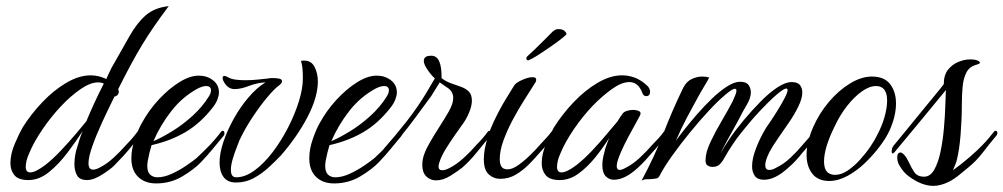

<svg xmlns="http://www.w3.org/2000/svg" viewBox="-20 -584 3277 627"><path d="M73 4Q40 4 27 -12Q14 -28 14 -51Q14 -81 28.5 -115Q43 -149 54 -168Q81 -211 118 -250Q155 -289 196.5 -313.5Q238 -338 276 -338Q302 -338 327 -326Q332 -337 336 -345.5Q340 -354 344 -362Q379 -424 403.5 -467Q428 -510 456.5 -534.5Q485 -559 531 -564Q504 -528 484 -499Q464 -470 446 -440.5Q428 -411 409 -376Q390 -341 366 -293Q368 -287 368 -285Q368 -278 363.5 -273.5Q359 -269 354 -269Q333 -227 313.5 -184.5Q294 -142 281.5 -106.5Q269 -71 269 -51Q269 -30 284 -30Q293 -30 306 -37Q328 -48 350.5 -68.5Q373 -89 392 -111Q403 -122 412 -132.5Q421 -143 429 -154Q432 -157 434 -157Q440 -157 440 -149Q440 -143 436 -139Q419 -117 401 -95.5Q383 -74 363 -54Q359 -50 355 -45.5Q351 -41 346 -37Q325 -20 303.5 -8Q282 4 265 4Q240 4 231.5 -11.5Q223 -27 223 -48Q223 -62 225.5 -77Q228 -92 232 -103Q235 -114 239.5 -128Q244 -142 250 -156Q228 -122 200 -85Q172 -48 140 -22Q108 4 73 4ZM79 -21Q96 -21 129 -46Q153 -65 179 -92.5Q205 -120 227.5 -146.5Q250 -173 262 -188Q274 -217 288.5 -248.5Q303 -280 319 -311Q311 -315 300 -315Q275 -315 242.5 -292.5Q210 -270 180 -238Q146 -202 118 -160.5Q90 -119 76 -85Q69 -70 66.5 -58.5Q64 -47 64 -39Q64 -21 79 -21Z M490 15Q453 15 431 -6.5Q409 -28 409 -67Q409 -97 420.5 -130Q432 -163 443 -182Q466 -224 498.5 -259Q531 -294 565.5 -315.5Q600 -337 629 -337Q656 -337 675.5 -322Q695 -307 695 -282Q695 -272 690 -259Q685 -246 674 -232Q634 -181 585.5 -152.5Q537 -124 475 -110Q471 -97 468 -84.5Q465 -72 463 -61Q462 -56 461.5 -51.5Q461 -47 461 -42Q461 -22 470.5 -13.5Q480 -5 494 -5Q516 -5 541 -16.5Q566 -28 588 -43Q610 -58 621 -67Q632 -77 642.5 -87.5Q653 -98 666 -111Q676 -122 685 -132.5Q694 -143 702 -154Q705 -157 707 -157Q713 -157 713 -148Q713 -143 709 -139Q691 -117 673 -95.5Q655 -74 636 -54Q614 -31 575.5 -8Q537 15 490 15ZM481 -123Q507 -134 541.5 -155Q576 -176 608.5 -205.5Q641 -235 662 -269Q669 -280 669 -289Q669 -303 653 -303Q642 -303 626 -295Q576 -268 540 -222Q504 -176 481 -123Z M751 12Q723 12 710 -6Q697 -24 697 -53Q697 -83 709.5 -120.5Q722 -158 743.5 -196.5Q765 -235 792 -266.5Q819 -298 847 -315Q821 -314 793.5 -303.5Q766 -293 746 -293Q729 -293 718 -306.5Q707 -320 707 -330Q707 -336 713 -336Q717 -336 724 -332Q734 -326 749 -324Q764 -322 781 -322Q804 -322 825.5 -324.5Q847 -327 858 -328Q861 -329 865 -329Q869 -329 873 -329Q884 -329 892.5 -327Q901 -325 901 -319Q901 -312 890 -304Q876 -294 852.5 -266Q829 -238 804.5 -201Q780 -164 762 -126Q760 -120 753 -102.5Q746 -85 740 -65Q734 -45 734 -29Q734 -5 751 -5Q781 -5 812 -28Q843 -51 871 -88Q899 -125 921 -168Q943 -211 956 -253Q969 -295 969 -327Q969 -344 968 -358Q967 -372 963 -385Q966 -386 969 -386Q972 -386 974 -386Q997 -386 1007.5 -365Q1018 -344 1018 -318Q1018 -267 984.5 -202.5Q951 -138 897 -76Q879 -57 856.5 -36.5Q834 -16 808 -2Q782 12 751 12Z M1071 15Q1034 15 1012 -6.5Q990 -28 990 -67Q990 -97 1001.5 -130Q1013 -163 1024 -182Q1047 -224 1079.5 -259Q1112 -294 1146.5 -315.5Q1181 -337 1210 -337Q1237 -337 1256.5 -322Q1276 -307 1276 -282Q1276 -272 1271 -259Q1266 -246 1255 -232Q1215 -181 1166.5 -152.5Q1118 -124 1056 -110Q1052 -97 1049 -84.5Q1046 -72 1044 -61Q1043 -56 1042.5 -51.5Q1042 -47 1042 -42Q1042 -22 1051.5 -13.5Q1061 -5 1075 -5Q1097 -5 1122 -16.5Q1147 -28 1169 -43Q1191 -58 1202 -67Q1213 -77 1223.5 -87.5Q1234 -98 1247 -111Q1257 -122 1266 -132.5Q1275 -143 1283 -154Q1286 -157 1288 -157Q1294 -157 1294 -148Q1294 -143 1290 -139Q1272 -117 1254 -95.5Q1236 -74 1217 -54Q1195 -31 1156.5 -8Q1118 15 1071 15ZM1062 -123Q1088 -134 1122.5 -155Q1157 -176 1189.5 -205.5Q1222 -235 1243 -269Q1250 -280 1250 -289Q1250 -303 1234 -303Q1223 -303 1207 -295Q1157 -268 1121 -222Q1085 -176 1062 -123Z M1404 5Q1385 5 1372 -8Q1359 -21 1359 -45Q1359 -56 1361 -65.5Q1363 -75 1366 -82Q1371 -97 1385 -121Q1399 -145 1416 -171.5Q1433 -198 1445 -219Q1460 -245 1460 -264Q1460 -285 1442 -297Q1435 -302 1428 -306.5Q1421 -311 1416 -315L1388 -270Q1364 -237 1338 -202Q1312 -167 1288 -137.5Q1264 -108 1247 -88Q1244 -85 1241 -85Q1236 -85 1233 -90Q1230 -95 1234 -99Q1273 -143 1309 -189Q1345 -235 1376 -287L1400 -328Q1396 -331 1387.5 -341Q1379 -351 1371.5 -363.5Q1364 -376 1364 -385Q1364 -393 1369.5 -397.5Q1375 -402 1389 -402Q1423 -402 1422 -329Q1436 -318 1453 -312Q1470 -306 1485.5 -300.5Q1501 -295 1511 -285Q1521 -275 1521 -255Q1521 -238 1511.5 -215.5Q1502 -193 1489 -176Q1478 -161 1463.5 -140Q1449 -119 1436 -98Q1423 -77 1417 -60Q1412 -47 1412 -41Q1412 -28 1424 -28Q1435 -28 1451 -37Q1472 -48 1494.5 -68.5Q1517 -89 1536 -111Q1547 -122 1556 -132.5Q1565 -143 1573 -154Q1576 -157 1578 -157Q1584 -157 1584 -148Q1584 -143 1580 -139Q1559 -114 1537 -86.5Q1515 -59 1490 -37Q1475 -25 1451 -10Q1427 5 1404 5Z M1614 0Q1592 0 1576 -14.5Q1560 -29 1560 -64Q1560 -79 1563 -97Q1572 -144 1592.5 -187Q1613 -230 1632.5 -261.5Q1652 -293 1658 -303Q1663 -313 1684 -322.5Q1705 -332 1719 -332Q1731 -332 1731 -324Q1731 -317 1726 -311Q1711 -287 1691.5 -256.5Q1672 -226 1654 -192Q1636 -158 1624 -125Q1612 -92 1612 -64Q1612 -49 1617.5 -40Q1623 -31 1638 -31Q1654 -31 1675 -46.5Q1696 -62 1715.5 -81.5Q1735 -101 1744 -112Q1754 -123 1763.5 -133Q1773 -143 1781 -154Q1784 -157 1786 -157Q1792 -157 1792 -148Q1792 -143 1788 -139Q1777 -126 1766 -112.5Q1755 -99 1743 -86Q1727 -67 1707 -47Q1687 -27 1664 -13.5Q1641 0 1614 0ZM1705 -387Q1699 -387 1699 -394Q1699 -398 1703 -401Q1722 -418 1745.5 -441.5Q1769 -465 1779 -475Q1783 -480 1789.5 -484.5Q1796 -489 1803 -489Q1817 -489 1823.5 -483Q1830 -477 1830 -473Q1830 -471 1816.5 -460Q1803 -449 1786.5 -437.5Q1770 -426 1761 -420Q1755 -416 1743 -408Q1731 -400 1720 -394Q1709 -388 1706 -387Z M1808 4Q1775 4 1762 -12Q1749 -28 1749 -51Q1749 -81 1763.5 -115Q1778 -149 1789 -168Q1816 -211 1853 -250Q1890 -289 1931.5 -313.5Q1973 -338 2011 -338Q2031 -338 2050 -331.5Q2069 -325 2087 -310Q2096 -303 2099.5 -296.5Q2103 -290 2103 -285Q2103 -270 2090 -270Q2081 -270 2077 -282Q2064 -316 2035 -316Q2010 -316 1978 -293Q1946 -270 1915 -238Q1881 -202 1853 -160.5Q1825 -119 1811 -85Q1804 -70 1801.5 -58.5Q1799 -47 1799 -39Q1799 -21 1814 -21Q1831 -21 1864 -46Q1888 -65 1913.5 -92Q1939 -119 1961 -145.5Q1983 -172 1996 -187Q2001 -195 2005.5 -202Q2010 -209 2014 -214Q2018 -219 2027.5 -222Q2037 -225 2047 -225Q2059 -225 2067 -221Q2075 -217 2070 -207Q2070 -206 2059 -186.5Q2048 -167 2033.5 -140Q2019 -113 2008 -88Q2002 -74 1998 -62Q1994 -50 1994 -42Q1994 -29 2004 -29Q2011 -29 2025 -37Q2047 -48 2069.5 -69Q2092 -90 2111 -112Q2122 -123 2131 -133Q2140 -143 2148 -154Q2151 -157 2153 -157Q2159 -157 2159 -148Q2159 -143 2155 -139Q2144 -126 2133 -112.5Q2122 -99 2110 -86Q2099 -73 2087.5 -60.5Q2076 -48 2064 -37Q2021 3 1985 3Q1969 3 1958 -8.5Q1947 -20 1947 -45Q1947 -64 1954 -88Q1956 -99 1960.5 -110Q1965 -121 1969 -133Q1949 -101 1923.5 -69.5Q1898 -38 1869 -17Q1840 4 1808 4Z M2075 6Q2118 -74 2146.5 -148.5Q2175 -223 2212 -299Q2223 -319 2240 -326.5Q2257 -334 2273 -334Q2286 -334 2296 -331Q2293 -324 2280.5 -303.5Q2268 -283 2254 -257Q2244 -239 2224 -201.5Q2204 -164 2187 -124Q2196 -137 2214.5 -160.5Q2233 -184 2256.5 -211Q2280 -238 2305 -262Q2330 -286 2354 -301.5Q2378 -317 2397 -317Q2417 -317 2424.5 -306.5Q2432 -296 2432 -282Q2432 -264 2418.5 -241.5Q2405 -219 2391 -191Q2383 -176 2371.5 -155.5Q2360 -135 2349.5 -115.5Q2339 -96 2333 -83Q2343 -102 2363 -131.5Q2383 -161 2409.5 -192.5Q2436 -224 2464 -252.5Q2492 -281 2518.5 -298.5Q2545 -316 2565 -316Q2585 -316 2592.5 -306Q2600 -296 2600 -282Q2600 -263 2587.5 -237Q2575 -211 2556.5 -184Q2538 -157 2520.5 -132Q2503 -107 2493 -88Q2479 -60 2479 -45Q2479 -29 2492 -29Q2503 -29 2516 -37Q2539 -48 2561 -68.5Q2583 -89 2602 -112Q2612 -124 2623.5 -136.5Q2635 -149 2639 -154Q2641 -157 2644 -157Q2650 -157 2650 -149Q2650 -144 2645 -139Q2635 -126 2624 -112.5Q2613 -99 2601 -86Q2591 -73 2579.5 -60.5Q2568 -48 2555 -37Q2512 3 2475 3Q2454 3 2445 -9.5Q2436 -22 2436 -41Q2436 -67 2449.5 -101.5Q2463 -136 2482 -167Q2484 -170 2495 -186Q2506 -202 2519 -223Q2532 -244 2542 -263Q2552 -282 2552 -290Q2552 -297 2543.5 -294Q2535 -291 2515 -274Q2491 -253 2461 -221Q2431 -189 2400.5 -150.5Q2370 -112 2346 -69Q2341 -59 2332 -49Q2323 -39 2308 -39H2305Q2299 -39 2291.5 -43Q2284 -47 2284 -61Q2284 -86 2300 -120Q2316 -154 2337 -189.5Q2358 -225 2373 -254Q2378 -265 2381.5 -274Q2385 -283 2385 -288Q2385 -296 2376.5 -293.5Q2368 -291 2348 -274Q2324 -254 2293.5 -221Q2263 -188 2232 -150Q2201 -112 2175 -75.5Q2149 -39 2135 -12Q2131 -3 2124.5 -1.5Q2118 0 2104 1Q2094 1 2088 1.5Q2082 2 2075 6Z M2688 7Q2651 7 2632.5 -17Q2614 -41 2614 -78Q2614 -120 2636 -170Q2656 -215 2687.5 -252Q2719 -289 2756 -311.5Q2793 -334 2827 -334Q2868 -334 2887 -309Q2906 -284 2906 -246Q2906 -205 2885 -158Q2874 -134 2853 -106Q2832 -78 2805 -52Q2778 -26 2747.5 -9.5Q2717 7 2688 7ZM2707 -13Q2728 -13 2749 -27.5Q2770 -42 2789 -63Q2808 -84 2822.5 -105.5Q2837 -127 2844 -142Q2861 -174 2869 -203.5Q2877 -233 2877 -255Q2877 -303 2841 -303Q2819 -303 2794.5 -285.5Q2770 -268 2747 -239Q2724 -210 2707 -174Q2671 -102 2671 -57Q2671 -21 2694 -15Q2697 -14 2700 -13.5Q2703 -13 2707 -13Z M3028 23Q2990 23 2948 -8Q2930 -21 2917 -44Q2910 -56 2910 -70Q2910 -86 2921 -86Q2926 -86 2933.5 -77.5Q2941 -69 2947 -56Q2956 -36 2966 -21.5Q2976 -7 2998 -7Q3018 -7 3031 -30Q3044 -53 3051.5 -89Q3059 -125 3062.5 -165Q3066 -205 3067 -238.5Q3068 -272 3069 -290Q3022 -233 2980.5 -182.5Q2939 -132 2902 -88Q2898 -83 2895 -83Q2892 -83 2892 -89Q2892 -100 2897 -107Q2917 -131 2941 -160.5Q2965 -190 2989.5 -220Q3014 -250 3033.5 -273.5Q3053 -297 3062 -309Q3062 -339 3076 -356.5Q3090 -374 3110 -382Q3130 -390 3148 -390Q3165 -390 3173 -386Q3180 -383 3180 -379Q3180 -376 3170 -373Q3146 -367 3136 -347.5Q3126 -328 3123.5 -300.5Q3121 -273 3121 -242Q3121 -196 3117 -145Q3113 -94 3104 -59Q3102 -52 3098.5 -44Q3095 -36 3092 -28Q3120 -48 3147 -71.5Q3174 -95 3189 -111Q3200 -122 3208.5 -132.5Q3217 -143 3226 -154Q3228 -157 3231 -157Q3237 -157 3237 -149Q3237 -144 3232 -139Q3211 -114 3189.5 -86Q3168 -58 3142 -37Q3131 -28 3114 -14Q3097 0 3080 9Q3052 23 3028 23Z"/></svg>

Font: Birthstone
Style: Regular
Weight: 400
Designer: Robert E. Leuschke
Foundry: Robert E. Leuschke
Version: Version 1.013; ttfautohint (v1.8.3)